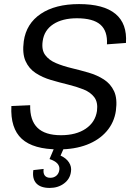

<svg xmlns="http://www.w3.org/2000/svg" viewBox="-20 -728 651 945"><path d="M269.2 7.3Q144.1 7.3 87.3 -44.6Q30.6 -96.5 36 -206.1L128.5 -210.2Q126.8 -135.8 164.4 -99.1Q202 -62.5 280 -62.5Q354.6 -62.5 401.8 -94.4Q449 -126.3 457.3 -181.8Q462.8 -224.2 444.4 -249Q425.9 -273.9 391.2 -287.8Q356.6 -301.6 314.9 -311.8Q273.1 -322 231.1 -334.3Q189.1 -346.6 155.6 -368.5Q122 -390.4 105.5 -427.8Q89 -465.1 97 -525.1Q109.3 -611.9 180.7 -659.9Q252.1 -707.9 369 -707.9Q490.2 -707.9 548.3 -659.7Q606.5 -611.5 599.9 -516.6L506.4 -509.8Q510.1 -575.2 474.1 -606.7Q438.1 -638.1 358.8 -638.1Q287 -638.1 242.2 -608.8Q197.3 -579.4 190.1 -525.7Q183.7 -482.4 202.5 -457.1Q221.3 -431.8 255.5 -417.4Q289.8 -402.9 331.9 -392.8Q374.1 -382.7 416.1 -370.5Q458.2 -358.2 491.3 -336.8Q524.4 -315.5 541.4 -279.2Q558.4 -242.9 550.4 -183Q542.1 -125 504.9 -81.9Q467.8 -38.8 407.6 -15.7Q347.5 7.3 269.2 7.3ZM224.5 197Q179.9 197 158.8 174.5Q137.8 152 144.1 109.2L194.7 103.5Q191.8 124.7 200.4 135.9Q209 147.1 227.5 147.1Q245.9 147.1 258.1 136.1Q270.2 125.2 272.2 106.9Q274.2 89.9 262.3 76.7Q250.3 63.5 223.7 54.8L246.3 1.8H293.9L278 37.8Q305.9 50.3 319.6 71.6Q333.3 92.9 329.2 117.1Q324.9 152.6 295.4 174.8Q266 197 224.5 197Z"/></svg>

Font: Pathway Extreme 8pt Thin
Style: Italic
Weight: 100
Italic angle: -8°
Designer: Eduardo Rodriguez Tunni
Foundry: Eduardo Rodriguez Tunni
Version: Version 1.000